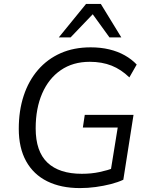

<svg xmlns="http://www.w3.org/2000/svg" viewBox="-20 -957 766 986"><path d="M390.6 8.9Q293.1 8.9 222.6 -26Q152 -60.9 114.2 -129.1Q76.4 -197.2 76.4 -295.6Q76.4 -388.8 101.6 -465.3Q126.8 -541.9 174.9 -597.7Q223 -653.5 291 -683.7Q359 -713.9 445.7 -713.9Q497.1 -713.9 541 -703.4Q585 -692.9 620.7 -672.8Q656.4 -652.7 682 -625.5L644.3 -559.5Q602.3 -600.3 553 -620Q503.6 -639.6 440.8 -639.6Q354.4 -639.6 292.3 -596.8Q230.1 -554.1 196.7 -477.3Q163.2 -400.4 163.2 -297.9Q163.2 -179.2 223.7 -121.8Q284.3 -64.5 400.1 -64.5Q449.1 -64.5 490.3 -73.3Q531.6 -82.1 569.2 -95.7L544.2 -52.9L584.5 -301.9H405.5L415.3 -367.2H665.7L613.3 -33.9Q585.6 -21 548.7 -11.5Q511.9 -2.1 471.5 3.4Q431 8.9 390.6 8.9ZM282 -765 422 -936.9H497.7L603 -765H542.1L456.2 -883.8L342.5 -765Z"/></svg>

Font: Nunito Sans 12pt ExtraLight
Style: Italic
Weight: 200
Italic angle: -9°
Designer: Vernon Adams
Foundry: Vernon Adams
Version: Version 3.101;gftools[0.9.27]